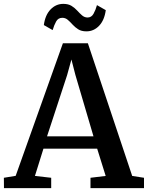

<svg xmlns="http://www.w3.org/2000/svg" viewBox="-29 -972 764 992"><path d="M52 -63.5 296 -748.5H425L654 -63L715 -53.5V0H438.5V-53.5L517 -63L473 -204H195.5L151.5 -63L235.5 -53.5V0H-8.5L-9 -53.5ZM454 -267.5 360.5 -585 340 -664.5 317.5 -583 214 -267.5ZM417.5 -810Q391.5 -810 374.8 -820.8Q358 -831.5 345.8 -845.2Q333.5 -859 321.2 -869.5Q309 -880 293 -880Q271.5 -880 261 -861Q250.5 -842 243 -816.5L197.5 -842.5Q204.5 -894.5 232.2 -923.2Q260 -952 298 -952Q324 -952 340.8 -941.5Q357.5 -931 370.2 -917Q383 -903 395 -892.5Q407 -882 423 -881.5Q443.5 -881.5 454.2 -900.8Q465 -920 472 -945.5L517.5 -919.5Q510.5 -867.5 483 -838.8Q455.5 -810 417.5 -810Z"/></svg>

Font: Merriweather SemiBold
Style: Regular
Weight: 600
Version: Version 2.100